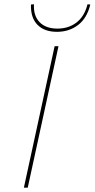

<svg xmlns="http://www.w3.org/2000/svg" viewBox="-20 -873 440 893"><path d="M245 -725Q302 -725 343.5 -757Q385 -789 400 -852L387 -853Q373 -797 336 -768.5Q299 -740 247 -740Q193 -740 164 -770Q135 -800 138 -853L124 -852Q122 -791 154 -758Q186 -725 245 -725ZM91 0 234 -658H252L109 0Z"/></svg>

Font: EauTest Thin
Style: Italic
Weight: 250
Italic angle: -12°
Designer: Christian Thalmann (Catharsis Fonts)
Version: Version 0.001;PS 000.001;hotconv 1.0.88;makeotf.lib2.5.64775